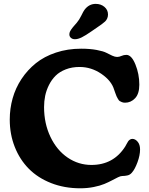

<svg xmlns="http://www.w3.org/2000/svg" viewBox="-20 -967 777 1000"><path d="M457 -804.2Q424.8 -781.7 405.3 -772.2Q385.7 -762.7 370.1 -762.7Q357.4 -762.7 349.4 -769.8Q341.3 -776.9 341.3 -787.6Q341.3 -791 342 -794.7Q342.8 -798.3 343.8 -801Q344.7 -803.7 347.4 -807.9Q350.1 -812 351.6 -814.5Q353 -816.9 357.4 -822.3Q361.8 -827.6 363.8 -830.1Q365.7 -832.5 371.6 -839.1Q377.4 -845.7 379.9 -848.6Q392.6 -863.3 403.6 -886Q414.6 -908.7 419.9 -915.5Q442.9 -946.8 478.5 -946.8Q505.4 -946.8 523.9 -931.2Q542.5 -915.5 542.5 -891.6Q542.5 -870.1 527.3 -855Q519.5 -848.1 509.8 -840.8Q500 -833.5 482.9 -822Q465.8 -810.5 457 -804.2ZM397.9 13.7Q315.4 13.7 246.3 -13.4Q177.2 -40.5 130.1 -88.1Q83 -135.7 56.9 -201.7Q30.8 -267.6 30.8 -344.2Q30.8 -401.4 45.9 -455.1Q61 -508.8 92 -555.7Q123 -602.5 166.7 -637.7Q210.4 -672.9 271.2 -693.1Q332 -713.4 402.8 -713.4Q448.7 -713.4 483.6 -706.8Q518.6 -700.2 534.2 -691.9Q549.8 -683.6 564.5 -677Q579.1 -670.4 589.8 -670.4Q601.1 -670.4 612.8 -675.8Q624.5 -681.2 638.2 -681.2Q665 -681.2 685.3 -631.3Q705.6 -581.5 705.6 -525.9Q705.6 -478.5 683.6 -455.3Q661.6 -432.1 631.3 -432.1Q622.1 -432.1 614.7 -435.1Q607.4 -438 603.3 -440.7Q599.1 -443.4 594 -452.4Q588.9 -461.4 587.2 -465.1Q585.4 -468.8 580.6 -482.4Q575.7 -496.1 574.2 -500.5Q560.5 -546.4 508.1 -582.3Q455.6 -618.2 394.5 -618.2Q354.5 -618.2 322.5 -605.7Q290.5 -593.3 269.8 -572.8Q249 -552.2 235.1 -524.4Q221.2 -496.6 215.3 -468Q209.5 -439.5 209.5 -409.2Q209.5 -323.7 242.7 -254.2Q275.9 -184.6 332.3 -146.2Q388.7 -107.9 456.1 -107.9Q571.3 -107.9 632.3 -204.1Q634.3 -207.5 639.4 -217Q644.5 -226.6 647.5 -231Q650.4 -235.4 656.2 -239.5Q662.1 -243.7 669.4 -243.7Q684.6 -243.7 697 -228.8Q709.5 -213.9 709.5 -188.5Q709.5 -158.2 696 -121.8Q682.6 -85.4 667 -67.9Q656.7 -55.7 643.1 -53.2Q629.9 -50.3 616.2 -50.3Q607.9 -50.3 594.5 -43.7Q581.1 -37.1 563.2 -27.6Q545.4 -18.1 523.2 -8.8Q501 0.5 467.8 7.1Q434.6 13.7 397.9 13.7Z"/></svg>

Font: Cooper*
Style: Bold
Weight: 700
Designer: Owen Earl
Foundry: indestructible type*
Version: Version 0.001